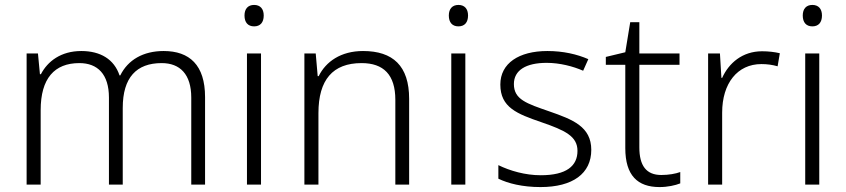

<svg xmlns="http://www.w3.org/2000/svg" viewBox="-20 -749 3432 779"><path d="M644 -542C561 -542 499 -506 468 -443H465C443 -509 387 -542 310 -542C227 -542 173 -500 146 -448H142L134 -532H88V0H145V-302C145 -431 201 -493 302 -493C376 -493 422 -448 422 -353V0H478V-311C478 -435 534 -493 636 -493C710 -493 756 -448 756 -353V0H812V-355C812 -485 749 -542 644 -542Z M1011 -729C986 -729 972 -713 972 -686C972 -658 986 -642 1011 -642C1036 -642 1050 -658 1050 -686C1050 -713 1036 -729 1011 -729ZM1039 -532H982V0H1039Z M1453 -542C1363 -542 1302 -499 1273 -440H1269L1261 -532H1215V0H1272V-290C1272 -425 1330 -493 1447 -493C1536 -493 1584 -446 1584 -344V0H1640V-348C1640 -482 1574 -542 1453 -542Z M1840 -729C1815 -729 1801 -713 1801 -686C1801 -658 1815 -642 1840 -642C1865 -642 1879 -658 1879 -686C1879 -713 1865 -729 1840 -729ZM1868 -532H1811V0H1868Z M2379 -141C2379 -235 2304 -264 2209 -297C2117 -329 2065 -345 2065 -408C2065 -464 2114 -494 2198 -494C2251 -494 2305 -480 2346 -462L2367 -509C2321 -529 2265 -542 2201 -542C2085 -542 2010 -492 2010 -406C2010 -313 2078 -287 2177 -253C2273 -220 2323 -196 2323 -137C2323 -76 2279 -38 2174 -38C2111 -38 2049 -56 2002 -79V-24C2041 -5 2099 10 2173 10C2304 10 2379 -45 2379 -141Z M2663 -39C2602 -39 2574 -77 2574 -151V-486H2737V-532H2574V-659H2537L2517 -537L2438 -518V-486H2517V-148C2517 -37 2567 10 2656 10C2689 10 2720 3 2740 -5V-51C2721 -44 2693 -39 2663 -39Z M3072 -541C2992 -541 2937 -493 2910 -433H2907L2901 -532H2853V0H2910V-292C2910 -411 2972 -489 3069 -489C3093 -489 3114 -486 3135 -480L3144 -533C3123 -538 3098 -541 3072 -541Z M3276 -729C3251 -729 3237 -713 3237 -686C3237 -658 3251 -642 3276 -642C3301 -642 3315 -658 3315 -686C3315 -713 3301 -729 3276 -729ZM3304 -532H3247V0H3304Z"/></svg>

Font: Noto Sans Bengali Light
Style: Regular
Weight: 300
Designer: Jelle Bosma - Monotype Design Team
Foundry: Monotype Imaging Inc.
Version: Version 2.003